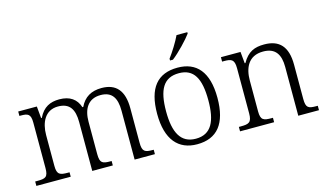

<svg xmlns="http://www.w3.org/2000/svg" viewBox="-89 -1050 2286 1344"><g transform="rotate(-15 1054.0 -378.0)"><path d="M33 0H282V-32H271C214 -32 191 -38 191 -102V-326C191 -417 229 -498 322 -498C407 -498 438 -446 438 -354V0H587V-32H579C521 -32 502 -39 502 -105V-340C502 -427 537 -498 631 -498C714 -498 745 -446 745 -354V0H892V-32H886C829 -32 809 -39 809 -105V-355C809 -483 755 -544 650 -544C576 -544 524 -514 493 -449H487C467 -510 421 -544 344 -544C279 -544 227 -521 193 -450H188L180 -536H45V-504H55C106 -504 127 -497 127 -433V-105C127 -39 108 -32 50 -32H33Z M1164 -619V-606H1185C1233 -642 1307 -721 1332 -756V-766H1254C1233 -721 1193 -657 1164 -619ZM1197 10C1341 10 1417 -80 1417 -268C1417 -457 1337 -544 1201 -544C1055 -544 980 -455 980 -268C980 -80 1062 10 1197 10ZM1198 -30C1089 -30 1045 -115 1045 -268C1045 -425 1088 -504 1200 -504C1307 -504 1351 -427 1351 -268C1351 -118 1311 -30 1198 -30Z M1509 0H1756V-32H1746C1689 -32 1667 -38 1667 -102V-326C1667 -414 1700 -498 1809 -498C1899 -498 1931 -442 1931 -354V0H2081V-32H2071C2013 -32 1995 -39 1995 -105V-353C1995 -485 1938 -544 1829 -544C1760 -544 1710 -525 1669 -452H1664L1656 -536H1514V-504H1529C1580 -504 1603 -497 1603 -433V-105C1603 -39 1581 -32 1523 -32H1509Z"/></g></svg>

Font: Noto Serif Bengali Light
Style: Regular
Weight: 300
Designer: Juan Bruce, Universal Thirst, Indian Type Foundry and the Monotype Design Team.
Foundry: Monotype Imaging Inc.
Version: Version 2.003